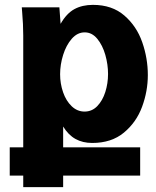

<svg xmlns="http://www.w3.org/2000/svg" viewBox="-20 -580 640 789"><path d="M20 25.5H75.5V-434Q75.5 -479.5 71 -531L69.5 -550H224L229 -482Q253.5 -525 285.8 -542.5Q318 -560 362 -560Q440.5 -560 491 -516.2Q541.5 -472.5 564.5 -406.5Q587.5 -340.5 587.5 -271.5Q587.5 -205.5 564 -141.5Q540.5 -77.5 489.2 -35Q438 7.5 359 7.5Q320 7.5 290.5 -8.8Q261 -25 239.5 -60V25.5H556V141.5H239.5V189H75.5V141.5H20ZM424 -276Q424 -315 412.8 -354.5Q401.5 -394 379.8 -420.5Q358 -447 328 -447Q298 -447 275 -420.8Q252 -394.5 239.5 -354.5Q227 -314.5 227 -275Q227 -236.5 239.2 -201Q251.5 -165.5 274.5 -143.5Q297.5 -121.5 327.5 -121.5Q358 -121.5 379.8 -144Q401.5 -166.5 412.8 -202Q424 -237.5 424 -276Z"/></svg>

Font: JuliaMono Black
Style: Regular
Weight: 900
Monospace: yes
Designer: cormullion
Foundry: corm
Version: Version 0.054; ttfautohint (v1.8.4)